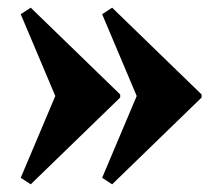

<svg xmlns="http://www.w3.org/2000/svg" viewBox="-20 -605 555 500"><path d="M272 -125 246 -142 336 -355 246 -568 272 -585 505 -359V-351ZM60 -125 34 -142 124 -355 34 -568 60 -585 293 -359V-351Z"/></svg>

Font: Platypi ExtraBold
Style: Regular
Weight: 800
Designer: David Sargent
Foundry: Bolt Cutter Type
Version: Version 1.200; ttfautohint (v1.8.4.7-5d5b)